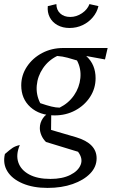

<svg xmlns="http://www.w3.org/2000/svg" viewBox="-43 -719 558 940"><path d="M190 201Q119 201 67.5 179Q16 157 -7 119.5Q-30 82 -19 35Q5 14 18.5 5Q32 -4 54 -9Q34 38 46.5 75.5Q59 113 99.5 135Q140 157 204 157Q262 157 301 137.5Q340 118 352 87.5Q364 57 339 24L182 -24Q167 -39 159.5 -57Q152 -75 152 -92Q152 -118 167 -140Q182 -162 208 -171L207 -83L330 -47Q430 -17 430 56Q430 98 398.5 130.5Q367 163 313 182Q259 201 190 201ZM224 -154Q151 -154 106 -194.5Q61 -235 61 -301Q61 -351 89 -393Q117 -435 163.5 -459.5Q210 -484 267 -484Q337 -484 381 -443Q425 -402 425 -336Q425 -286 398 -244.5Q371 -203 325.5 -178.5Q280 -154 224 -154ZM249 -192Q293 -214 319.5 -252.5Q346 -291 350.5 -337Q355 -383 334 -423Q311 -430 287.5 -436.5Q264 -443 237 -445Q194 -424 167.5 -385Q141 -346 137 -300.5Q133 -255 154 -214Q186 -203 208.5 -197.5Q231 -192 249 -192ZM366 -419 267 -484H484L471 -428L378 -445ZM297 -582Q264 -582 238.5 -596Q213 -610 200.5 -634.5Q188 -659 191 -689L233 -699Q233 -671 251.5 -653.5Q270 -636 301 -636Q331 -636 358 -654Q385 -672 395 -699L439 -689Q432 -659 411.5 -634.5Q391 -610 361.5 -596Q332 -582 297 -582Z"/></svg>

Font: Piazzolla 24pt
Style: Italic
Weight: 400
Italic angle: -11.3°
Designer: Juan Pablo del Peral
Foundry: Huerta Tipografica
Version: Version 2.005